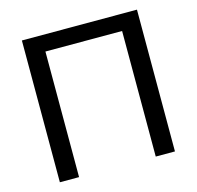

<svg xmlns="http://www.w3.org/2000/svg" viewBox="-101 -794 922 900"><g transform="rotate(-15 359.5 -344.0)"><path d="M546.4 0V-609.4H174.3V0H81.1V-688H639.6V0Z"/></g></svg>

Font: Liberation Sans
Style: Regular
Weight: 400
Designer: Steve Matteson
Foundry: Ascender Corporation
Version: Version 2.00.1